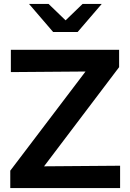

<svg xmlns="http://www.w3.org/2000/svg" viewBox="-20 -952 656 972"><path d="M32 0V-88L413 -590L35 -587V-700H583V-612L203 -110L588 -113V0ZM226 -932 312 -849 398 -932H495L373 -790H249L127 -932Z"/></svg>

Font: Red Hat Text SemiBold
Style: Regular
Weight: 600
Designer: Pentagram, MCKL
Foundry: MCKL
Version: Version 1.030